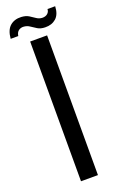

<svg xmlns="http://www.w3.org/2000/svg" viewBox="-214 -987 641 1033"><g transform="rotate(-20 106.5 -470.5)"><path d="M58 0V-800H155V0ZM205.5 -932.5H249.5Q247.5 -886 223 -864.5Q198.5 -843 160.5 -844Q135 -844.5 118 -854.8Q101 -865 86.5 -875.2Q72 -885.5 53.5 -887Q36.5 -888.5 23.8 -879.5Q11 -870.5 8 -849.5H-35.5Q-31.5 -899 -6.2 -920.8Q19 -942.5 58 -940.5Q83.5 -939 100 -928.8Q116.5 -918.5 130.8 -908.5Q145 -898.5 163 -897.5Q182 -897 193.5 -906.8Q205 -916.5 205.5 -932.5Z"/></g></svg>

Font: Big Shoulders Stencil Text SemiBold
Style: Regular
Weight: 600
Designer: Patric King
Foundry: XO Type Co
Version: Version 1.000